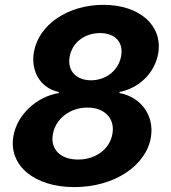

<svg xmlns="http://www.w3.org/2000/svg" viewBox="-20 -757 700 787"><path d="M284.8 9.9C447.4 9.9 578.5 -76.7 598.4 -193.5C614 -285.2 555.4 -360.4 469.8 -375.4V-380C549.4 -395.2 615.4 -458.1 628.6 -539.1C647.4 -652.7 551.8 -737.2 404.1 -737.2C257.8 -737.2 138.5 -655.9 119 -543.7C105.1 -463.4 147 -395.6 220.9 -380V-375.4C131 -361.2 49.7 -287.3 34.8 -198.2C14.6 -79.5 119.7 9.9 284.8 9.9ZM196.4 -205.3C206.7 -269.5 266.7 -316.1 338.4 -316.1C407.7 -316.1 451.3 -272.7 441.1 -209.9C431.1 -147.4 374.3 -103 299.7 -103C228.3 -103 186.4 -144.5 196.4 -205.3ZM265.3 -523.4C274.9 -581.3 326 -621.4 389.9 -621.4C451 -621.4 486.5 -584.9 476.6 -527.7C466.6 -469.8 416.2 -427.9 353 -427.9C293 -427.9 255.7 -466.3 265.3 -523.4Z"/></svg>

Font: Magic Ui Pro
Style: Bold Italic
Weight: 700
Italic angle: -9.39999°
Designer: Stefan Endress, Andreas Faust
Version: Version 1.000;FEAKit 1.0